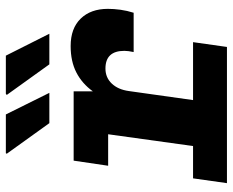

<svg xmlns="http://www.w3.org/2000/svg" viewBox="-88 -688 777 640"><g transform="rotate(-90 300.0 -368.5)"><path d="M117 0 172 -396H67L84 -511H315V-447Q341 -483 378 -502Q415 -521 466 -521Q525 -521 557.5 -487.5Q590 -454 590 -397Q590 -377 587 -355Q584 -333 577 -311H446Q448 -320 449 -328Q450 -336 450 -342Q450 -405 391 -405Q361 -405 341 -384Q321 -363 316 -327L270 0ZM9 0 25 -113H479L463 0ZM405 -592 303 -734 307 -737H434L507 -592ZM209 -592 107 -734 109 -737H238L310 -592Z"/></g></svg>

Font: Chivo Mono
Style: Bold Italic
Weight: 700
Italic angle: -8.05°
Monospace: yes
Version: Version 1.008